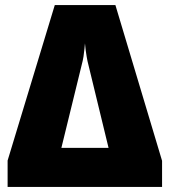

<svg xmlns="http://www.w3.org/2000/svg" viewBox="-20 -737 669 757"><path d="M619 -103V0H10V-104L196 -717H435ZM325 -496Q322 -510 318 -538L315 -566L313 -545Q309 -507 306 -497L222 -154H408Z"/></svg>

Font: Noto Sans Display Black Narrow
Style: Regular
Weight: 900
Width: 4
Designer: Monotype Design team
Foundry: Monotype Imaging Inc.
Version: Version 1.000